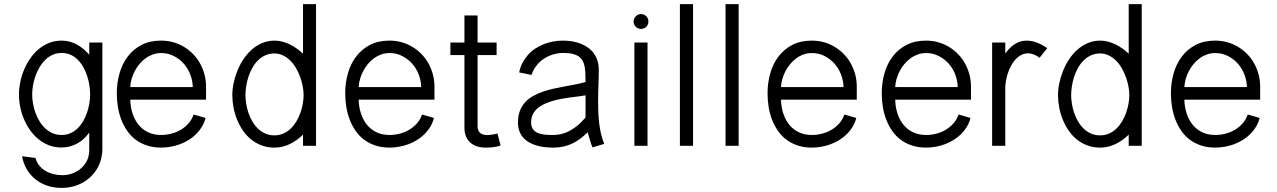

<svg xmlns="http://www.w3.org/2000/svg" viewBox="-20 -710 6218 935"><path d="M478.5 -502.9H414.6V-443.8Q400.9 -459 386.2 -471.4Q371.6 -483.9 355 -492.9Q338.4 -502 320.1 -507.1Q301.8 -512.2 280.3 -512.2Q247.6 -512.2 219.2 -501Q190.9 -489.7 168 -470.5Q145 -451.2 127.2 -425.3Q109.4 -399.4 97.2 -370.4Q85 -341.3 78.6 -310.3Q72.3 -279.3 72.3 -250Q72.3 -220.2 78.4 -189.5Q84.5 -158.7 96.7 -129.9Q108.9 -101.1 126.7 -75.9Q144.5 -50.8 167.5 -32Q190.4 -13.2 218.8 -2.4Q247.1 8.3 280.3 8.3Q300.8 8.3 319.8 3.2Q338.9 -2 356.2 -11.2Q373.5 -20.5 388.2 -34.2Q402.8 -47.9 414.6 -64.5V22Q414.6 49.3 403.8 71.5Q393.1 93.8 375 109.6Q356.9 125.5 333.3 134.3Q309.6 143.1 283.7 143.1Q262.7 143.1 241.7 138.2Q220.7 133.3 202.9 123Q185.1 112.8 171.9 96.9Q158.7 81.1 152.8 59.1L87.4 50.8Q93.8 86.9 111.1 115.5Q128.4 144 153.8 164.1Q179.2 184.1 211.4 194.6Q243.7 205.1 279.3 205.1Q307.6 205.1 333.3 198.7Q358.9 192.4 380.9 180.4Q402.8 168.5 420.9 151.4Q439 134.3 451.9 113Q464.8 91.8 471.7 66.4Q478.5 41 478.5 12.7ZM418.9 -250Q418.9 -230 415.3 -207.5Q411.6 -185.1 404.3 -163.1Q397 -141.1 385.7 -121.3Q374.5 -101.6 359.1 -86.2Q343.8 -70.8 324 -61.8Q304.2 -52.7 280.3 -52.7Q255.9 -52.7 235.8 -61.5Q215.8 -70.3 200 -85.2Q184.1 -100.1 172.1 -119.9Q160.2 -139.6 152.3 -161.6Q144.5 -183.6 140.6 -206.3Q136.7 -229 136.7 -250Q136.7 -270.5 140.6 -293.5Q144.5 -316.4 152.3 -338.9Q160.2 -361.3 172.1 -381.8Q184.1 -402.3 200 -418Q215.8 -433.6 235.8 -442.9Q255.9 -452.1 280.3 -452.1Q305.2 -452.1 325 -442.9Q344.7 -433.6 360.1 -417.7Q375.5 -401.9 386.7 -381.3Q397.9 -360.8 405 -338.4Q412.1 -315.9 415.5 -293Q418.9 -270 418.9 -250Z M922.9 -152.3Q914.6 -127.9 898.2 -109.4Q881.8 -90.8 860.6 -78.1Q839.4 -65.4 814.7 -59.1Q790 -52.7 765.1 -52.7Q728 -52.7 700.2 -66.4Q672.4 -80.1 653.8 -103.5Q635.3 -127 625.2 -158.2Q615.2 -189.5 614.3 -224.6H983.4V-288.1Q983.4 -318.8 975.8 -347.2Q968.3 -375.5 954.6 -400.4Q940.9 -425.3 921.1 -445.8Q901.4 -466.3 877 -481.2Q852.5 -496.1 824.2 -504.2Q795.9 -512.2 764.2 -512.2Q709.5 -512.2 669.2 -491.2Q628.9 -470.2 602.1 -434.8Q575.2 -399.4 562 -353Q548.8 -306.6 548.8 -255.9Q548.8 -221.7 554.2 -189Q559.6 -156.2 571 -126.7Q582.5 -97.2 599.9 -72.3Q617.2 -47.4 641.1 -29.5Q665 -11.7 695.8 -1.5Q726.6 8.8 764.2 8.8Q787.6 8.8 811 4.6Q834.5 0.5 856.7 -7.8Q878.9 -16.1 898.7 -28.3Q918.5 -40.5 934.8 -56.6Q951.2 -72.8 963.1 -92.5Q975.1 -112.3 981 -135.7ZM614.3 -286.1Q615.2 -305.7 620.8 -325.2Q626.5 -344.7 636 -363.3Q645.5 -381.8 658.9 -397.9Q672.4 -414.1 688.7 -426Q705.1 -438 724.1 -444.8Q743.2 -451.7 764.2 -451.7Q797.9 -451.7 825.9 -437.5Q854 -423.3 874.5 -400.4Q895 -377.4 906.5 -347.7Q918 -317.9 918.9 -286.1Z M1519 0V-689.9H1455.6V-448.7Q1440.9 -462.4 1424.8 -473.9Q1408.7 -485.4 1391.1 -493.9Q1373.5 -502.4 1355 -507.3Q1336.4 -512.2 1316.4 -512.2Q1284.2 -512.2 1256.3 -500.2Q1228.5 -488.3 1205.8 -468.3Q1183.1 -448.2 1165.5 -421.6Q1147.9 -395 1136 -365.5Q1124 -335.9 1117.7 -305.4Q1111.3 -274.9 1111.3 -247.1Q1111.3 -217.3 1117.2 -186.5Q1123 -155.8 1134.5 -127.4Q1146 -99.1 1163.1 -74.2Q1180.2 -49.3 1203.1 -30.8Q1226.1 -12.2 1254.4 -1.7Q1282.7 8.8 1316.4 8.8Q1336.9 8.8 1355.7 4.2Q1374.5 -0.5 1391.8 -8.8Q1409.2 -17.1 1425 -28.6Q1440.9 -40 1455.6 -54.2V0ZM1175.3 -247.1Q1175.3 -267.6 1179 -290.8Q1182.6 -314 1189.9 -336.4Q1197.3 -358.9 1208.7 -379.4Q1220.2 -399.9 1235.8 -415.5Q1251.5 -431.2 1271.7 -440.4Q1292 -449.7 1316.4 -449.7Q1339.4 -449.7 1358.9 -439.9Q1378.4 -430.2 1394.3 -414.3Q1410.2 -398.4 1422.1 -377.4Q1434.1 -356.4 1442.1 -334Q1450.2 -311.5 1454.3 -288.8Q1458.5 -266.1 1458.5 -247.1Q1458.5 -227.1 1454.6 -204.8Q1450.7 -182.6 1442.9 -160.6Q1435.1 -138.7 1423.3 -118.9Q1411.6 -99.1 1396 -84Q1380.4 -68.8 1360.4 -59.8Q1340.3 -50.8 1316.4 -50.8Q1292 -50.8 1272 -59.6Q1252 -68.4 1236.3 -83.5Q1220.7 -98.6 1209.2 -118.2Q1197.8 -137.7 1190.2 -159.7Q1182.6 -181.6 1179 -204.1Q1175.3 -226.6 1175.3 -247.1Z M2035.2 -152.3Q2026.9 -127.9 2010.5 -109.4Q1994.1 -90.8 1972.9 -78.1Q1951.7 -65.4 1927 -59.1Q1902.3 -52.7 1877.4 -52.7Q1840.3 -52.7 1812.5 -66.4Q1784.7 -80.1 1766.1 -103.5Q1747.6 -127 1737.5 -158.2Q1727.5 -189.5 1726.6 -224.6H2095.7V-288.1Q2095.7 -318.8 2088.1 -347.2Q2080.6 -375.5 2066.9 -400.4Q2053.2 -425.3 2033.4 -445.8Q2013.7 -466.3 1989.3 -481.2Q1964.8 -496.1 1936.5 -504.2Q1908.2 -512.2 1876.5 -512.2Q1821.8 -512.2 1781.5 -491.2Q1741.2 -470.2 1714.4 -434.8Q1687.5 -399.4 1674.3 -353Q1661.1 -306.6 1661.1 -255.9Q1661.1 -221.7 1666.5 -189Q1671.9 -156.2 1683.3 -126.7Q1694.8 -97.2 1712.2 -72.3Q1729.5 -47.4 1753.4 -29.5Q1777.3 -11.7 1808.1 -1.5Q1838.9 8.8 1876.5 8.8Q1899.9 8.8 1923.3 4.6Q1946.8 0.5 1969 -7.8Q1991.2 -16.1 2011 -28.3Q2030.8 -40.5 2047.1 -56.6Q2063.5 -72.8 2075.4 -92.5Q2087.4 -112.3 2093.3 -135.7ZM1726.6 -286.1Q1727.5 -305.7 1733.2 -325.2Q1738.8 -344.7 1748.3 -363.3Q1757.8 -381.8 1771.2 -397.9Q1784.7 -414.1 1801 -426Q1817.4 -438 1836.4 -444.8Q1855.5 -451.7 1876.5 -451.7Q1910.2 -451.7 1938.2 -437.5Q1966.3 -423.3 1986.8 -400.4Q2007.3 -377.4 2018.8 -347.7Q2030.3 -317.9 2031.2 -286.1Z M2402.3 -60.1Q2397 -58.6 2390.9 -57.1Q2384.8 -55.7 2378.4 -54.7Q2372.1 -53.7 2365.5 -53Q2358.9 -52.2 2353 -52.2Q2342.3 -52.2 2333.5 -54.7Q2324.7 -57.1 2318.6 -62.3Q2312.5 -67.4 2309.1 -75.4Q2305.7 -83.5 2305.7 -95.2V-441.9H2398.4V-502.9H2305.7V-634.8H2241.7V-502.9H2173.3V-441.9H2241.7V-88.4Q2241.7 -64.5 2249 -46.4Q2256.3 -28.3 2269.8 -16.1Q2283.2 -3.9 2302 2.4Q2320.8 8.8 2343.8 8.8Q2362.3 8.8 2381.1 6.8Q2399.9 4.9 2418 -1.5Z M2922.4 -9.3Q2913.1 -32.2 2907.2 -56.9Q2901.4 -81.5 2898.2 -107.4Q2895 -133.3 2893.8 -159.9Q2892.6 -186.5 2892.6 -212.9Q2892.6 -233.4 2893.1 -253.9Q2893.6 -274.4 2894.3 -294.4Q2895 -314.5 2895.5 -333.5Q2896 -352.5 2896 -370.1Q2896 -393.6 2889.9 -413.3Q2883.8 -433.1 2872.6 -449Q2861.3 -464.8 2845.5 -476.6Q2829.6 -488.3 2810.3 -496.3Q2791 -504.4 2768.6 -508.3Q2746.1 -512.2 2721.7 -512.2Q2697.3 -512.2 2673.3 -507.8Q2649.4 -503.4 2627.4 -494.6Q2605.5 -485.8 2585.9 -472.9Q2566.4 -460 2551 -442.6Q2535.6 -425.3 2524.4 -404.1Q2513.2 -382.8 2508.3 -357.4L2568.4 -345.2Q2576.7 -370.1 2592.3 -390.1Q2607.9 -410.2 2628.4 -423.8Q2648.9 -437.5 2673.3 -444.8Q2697.8 -452.1 2724.1 -452.1Q2751 -452.1 2769.3 -447.5Q2787.6 -442.9 2799.3 -434.3Q2811 -425.8 2817.6 -413.6Q2824.2 -401.4 2827.1 -385.5Q2830.1 -369.6 2830.6 -350.8Q2831.1 -332 2831.5 -310.5Q2809.1 -304.2 2783.2 -299.1Q2757.3 -293.9 2730 -289.1Q2702.6 -284.2 2675.3 -278.1Q2647.9 -272 2622.6 -263.2Q2597.2 -254.4 2575.2 -241.9Q2553.2 -229.5 2537.1 -211.7Q2521 -193.8 2511.7 -169.9Q2502.4 -146 2502.4 -113.8Q2502.4 -89.4 2509.5 -70.8Q2516.6 -52.2 2529.1 -38.6Q2541.5 -24.9 2558.1 -15.9Q2574.7 -6.8 2593.8 -1.2Q2612.8 4.4 2633.5 6.6Q2654.3 8.8 2674.8 8.8Q2701.2 8.8 2723.9 3.7Q2746.6 -1.5 2766.8 -11Q2787.1 -20.5 2805.4 -34.4Q2823.7 -48.3 2841.8 -65.9Q2847.2 -47.4 2852.5 -28.6Q2857.9 -9.8 2865.2 7.8ZM2831.5 -137.7Q2822.3 -127 2811.5 -116.2Q2800.8 -105.5 2789.1 -96.2Q2777.3 -86.9 2764.4 -78.9Q2751.5 -70.8 2737.1 -64.9Q2722.7 -59.1 2706.5 -55.9Q2690.4 -52.7 2672.9 -52.7Q2661.1 -52.7 2648.7 -53.2Q2636.2 -53.7 2624.3 -55.7Q2612.3 -57.6 2601.8 -61.3Q2591.3 -64.9 2583.5 -71.8Q2575.7 -78.6 2571 -88.9Q2566.4 -99.1 2566.4 -113.8Q2566.4 -135.7 2574.5 -152.3Q2582.5 -168.9 2596.4 -181.4Q2610.4 -193.8 2628.9 -202.6Q2647.5 -211.4 2668.5 -217.8Q2689.5 -224.1 2711.9 -228.3Q2734.4 -232.4 2755.9 -235.4Q2777.3 -238.3 2796.9 -240.5Q2816.4 -242.7 2831.5 -245.6Z M3133.3 -502.9H3069.3V0H3133.3ZM3137.7 -605Q3137.7 -612.3 3135 -619.1Q3132.3 -626 3127.4 -630.9Q3122.6 -635.7 3116 -638.7Q3109.4 -641.6 3101.6 -641.6Q3094.2 -641.6 3087.6 -638.7Q3081.1 -635.7 3076.2 -630.9Q3071.3 -626 3068.4 -619.1Q3065.4 -612.3 3065.4 -605Q3065.4 -597.7 3068.4 -591.1Q3071.3 -584.5 3076.2 -579.6Q3081.1 -574.7 3087.6 -572Q3094.2 -569.3 3101.6 -569.3Q3109.4 -569.3 3116 -572Q3122.6 -574.7 3127.4 -579.6Q3132.3 -584.5 3135 -591.1Q3137.7 -597.7 3137.7 -605Z M3355 -689.9H3291V0H3355Z M3577.1 -689.9H3513.2V0H3577.1Z M4091.8 -152.3Q4083.5 -127.9 4067.1 -109.4Q4050.8 -90.8 4029.5 -78.1Q4008.3 -65.4 3983.6 -59.1Q3959 -52.7 3934.1 -52.7Q3897 -52.7 3869.1 -66.4Q3841.3 -80.1 3822.8 -103.5Q3804.2 -127 3794.2 -158.2Q3784.2 -189.5 3783.2 -224.6H4152.3V-288.1Q4152.3 -318.8 4144.8 -347.2Q4137.2 -375.5 4123.5 -400.4Q4109.9 -425.3 4090.1 -445.8Q4070.3 -466.3 4045.9 -481.2Q4021.5 -496.1 3993.2 -504.2Q3964.8 -512.2 3933.1 -512.2Q3878.4 -512.2 3838.1 -491.2Q3797.9 -470.2 3771 -434.8Q3744.1 -399.4 3731 -353Q3717.8 -306.6 3717.8 -255.9Q3717.8 -221.7 3723.1 -189Q3728.5 -156.2 3740 -126.7Q3751.5 -97.2 3768.8 -72.3Q3786.1 -47.4 3810.1 -29.5Q3834 -11.7 3864.7 -1.5Q3895.5 8.8 3933.1 8.8Q3956.5 8.8 3980 4.6Q4003.4 0.5 4025.6 -7.8Q4047.9 -16.1 4067.6 -28.3Q4087.4 -40.5 4103.8 -56.6Q4120.1 -72.8 4132.1 -92.5Q4144 -112.3 4149.9 -135.7ZM3783.2 -286.1Q3784.2 -305.7 3789.8 -325.2Q3795.4 -344.7 3804.9 -363.3Q3814.5 -381.8 3827.9 -397.9Q3841.3 -414.1 3857.7 -426Q3874 -438 3893.1 -444.8Q3912.1 -451.7 3933.1 -451.7Q3966.8 -451.7 3994.9 -437.5Q4022.9 -423.3 4043.5 -400.4Q4064 -377.4 4075.4 -347.7Q4086.9 -317.9 4087.9 -286.1Z M4647.9 -152.3Q4639.6 -127.9 4623.3 -109.4Q4606.9 -90.8 4585.7 -78.1Q4564.5 -65.4 4539.8 -59.1Q4515.1 -52.7 4490.2 -52.7Q4453.1 -52.7 4425.3 -66.4Q4397.5 -80.1 4378.9 -103.5Q4360.4 -127 4350.3 -158.2Q4340.3 -189.5 4339.4 -224.6H4708.5V-288.1Q4708.5 -318.8 4700.9 -347.2Q4693.4 -375.5 4679.7 -400.4Q4666 -425.3 4646.2 -445.8Q4626.5 -466.3 4602.1 -481.2Q4577.6 -496.1 4549.3 -504.2Q4521 -512.2 4489.3 -512.2Q4434.6 -512.2 4394.3 -491.2Q4354 -470.2 4327.1 -434.8Q4300.3 -399.4 4287.1 -353Q4273.9 -306.6 4273.9 -255.9Q4273.9 -221.7 4279.3 -189Q4284.7 -156.2 4296.1 -126.7Q4307.6 -97.2 4325 -72.3Q4342.3 -47.4 4366.2 -29.5Q4390.1 -11.7 4420.9 -1.5Q4451.7 8.8 4489.3 8.8Q4512.7 8.8 4536.1 4.6Q4559.6 0.5 4581.8 -7.8Q4604 -16.1 4623.8 -28.3Q4643.6 -40.5 4659.9 -56.6Q4676.3 -72.8 4688.2 -92.5Q4700.2 -112.3 4706.1 -135.7ZM4339.4 -286.1Q4340.3 -305.7 4345.9 -325.2Q4351.6 -344.7 4361.1 -363.3Q4370.6 -381.8 4384 -397.9Q4397.5 -414.1 4413.8 -426Q4430.2 -438 4449.2 -444.8Q4468.3 -451.7 4489.3 -451.7Q4522.9 -451.7 4551 -437.5Q4579.1 -423.3 4599.6 -400.4Q4620.1 -377.4 4631.6 -347.7Q4643.1 -317.9 4644 -286.1Z M5080.1 -475.6Q5068.4 -483.4 5056.2 -490.2Q5043.9 -497.1 5031.2 -502Q5018.6 -506.8 5005.4 -509.5Q4992.2 -512.2 4978.5 -512.2Q4961.9 -512.2 4947 -507.1Q4932.1 -502 4919.2 -493.4Q4906.2 -484.9 4895.3 -473.4Q4884.3 -461.9 4875.5 -449.2V-502.9H4811.5V0H4875.5V-281.7Q4875.5 -297.4 4878.7 -315.9Q4881.8 -334.5 4887.9 -353Q4894 -371.6 4903.3 -389.2Q4912.6 -406.7 4925 -420.4Q4937.5 -434.1 4952.9 -442.1Q4968.3 -450.2 4987.3 -450.2Q4994.6 -450.2 5002.2 -448.5Q5009.8 -446.8 5016.8 -443.8Q5023.9 -440.9 5030.3 -437Q5036.6 -433.1 5042.5 -428.7Z M5540 0V-689.9H5476.6V-448.7Q5461.9 -462.4 5445.8 -473.9Q5429.7 -485.4 5412.1 -493.9Q5394.5 -502.4 5376 -507.3Q5357.4 -512.2 5337.4 -512.2Q5305.2 -512.2 5277.3 -500.2Q5249.5 -488.3 5226.8 -468.3Q5204.1 -448.2 5186.5 -421.6Q5168.9 -395 5157 -365.5Q5145 -335.9 5138.7 -305.4Q5132.3 -274.9 5132.3 -247.1Q5132.3 -217.3 5138.2 -186.5Q5144 -155.8 5155.5 -127.4Q5167 -99.1 5184.1 -74.2Q5201.2 -49.3 5224.1 -30.8Q5247.1 -12.2 5275.4 -1.7Q5303.7 8.8 5337.4 8.8Q5357.9 8.8 5376.7 4.2Q5395.5 -0.5 5412.8 -8.8Q5430.2 -17.1 5446 -28.6Q5461.9 -40 5476.6 -54.2V0ZM5196.3 -247.1Q5196.3 -267.6 5200 -290.8Q5203.6 -314 5210.9 -336.4Q5218.3 -358.9 5229.7 -379.4Q5241.2 -399.9 5256.8 -415.5Q5272.5 -431.2 5292.7 -440.4Q5313 -449.7 5337.4 -449.7Q5360.4 -449.7 5379.9 -439.9Q5399.4 -430.2 5415.3 -414.3Q5431.2 -398.4 5443.1 -377.4Q5455.1 -356.4 5463.1 -334Q5471.2 -311.5 5475.3 -288.8Q5479.5 -266.1 5479.5 -247.1Q5479.5 -227.1 5475.6 -204.8Q5471.7 -182.6 5463.9 -160.6Q5456.1 -138.7 5444.3 -118.9Q5432.6 -99.1 5417 -84Q5401.4 -68.8 5381.3 -59.8Q5361.3 -50.8 5337.4 -50.8Q5313 -50.8 5293 -59.6Q5272.9 -68.4 5257.3 -83.5Q5241.7 -98.6 5230.2 -118.2Q5218.8 -137.7 5211.2 -159.7Q5203.6 -181.6 5200 -204.1Q5196.3 -226.6 5196.3 -247.1Z M6056.2 -152.3Q6047.9 -127.9 6031.5 -109.4Q6015.1 -90.8 5993.9 -78.1Q5972.7 -65.4 5948 -59.1Q5923.3 -52.7 5898.4 -52.7Q5861.3 -52.7 5833.5 -66.4Q5805.7 -80.1 5787.1 -103.5Q5768.6 -127 5758.5 -158.2Q5748.5 -189.5 5747.6 -224.6H6116.7V-288.1Q6116.7 -318.8 6109.1 -347.2Q6101.6 -375.5 6087.9 -400.4Q6074.2 -425.3 6054.4 -445.8Q6034.7 -466.3 6010.3 -481.2Q5985.8 -496.1 5957.5 -504.2Q5929.2 -512.2 5897.5 -512.2Q5842.8 -512.2 5802.5 -491.2Q5762.2 -470.2 5735.4 -434.8Q5708.5 -399.4 5695.3 -353Q5682.1 -306.6 5682.1 -255.9Q5682.1 -221.7 5687.5 -189Q5692.9 -156.2 5704.3 -126.7Q5715.8 -97.2 5733.2 -72.3Q5750.5 -47.4 5774.4 -29.5Q5798.3 -11.7 5829.1 -1.5Q5859.9 8.8 5897.5 8.8Q5920.9 8.8 5944.3 4.6Q5967.8 0.5 5990 -7.8Q6012.2 -16.1 6032 -28.3Q6051.8 -40.5 6068.1 -56.6Q6084.5 -72.8 6096.4 -92.5Q6108.4 -112.3 6114.3 -135.7ZM5747.6 -286.1Q5748.5 -305.7 5754.2 -325.2Q5759.8 -344.7 5769.3 -363.3Q5778.8 -381.8 5792.2 -397.9Q5805.7 -414.1 5822 -426Q5838.4 -438 5857.4 -444.8Q5876.5 -451.7 5897.5 -451.7Q5931.2 -451.7 5959.2 -437.5Q5987.3 -423.3 6007.8 -400.4Q6028.3 -377.4 6039.8 -347.7Q6051.3 -317.9 6052.2 -286.1Z"/></svg>

Font: Saysettha
Style: Regular
Weight: 400
Designer: John M. Durdin
Foundry: Lao Script for Windows
Version: Version 2.201